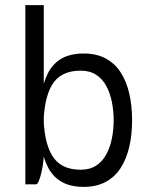

<svg xmlns="http://www.w3.org/2000/svg" viewBox="-20 -720 582 750"><path d="M79 -500V-700H151V-500ZM424 -250Q424 -287 417 -322Q410 -357 395 -384.5Q380 -412 355.5 -428Q331 -444 295 -444Q216 -444 183 -388Q150 -332 150 -225Q150 -225 141 -225Q132 -225 132 -225Q132 -293 140.5 -346.5Q149 -400 168.5 -436.5Q188 -473 222 -492Q256 -511 307 -511Q357 -511 393 -491.5Q429 -472 451.5 -437Q474 -402 485 -354.5Q496 -307 496 -250ZM424 -251H496Q496 -194 485 -146.5Q474 -99 451.5 -64Q429 -29 393 -9.5Q357 10 307 10Q256 10 222 -9Q188 -28 168.5 -64.5Q149 -101 140.5 -154.5Q132 -208 132 -276Q132 -276 141 -276Q150 -276 150 -276Q150 -170 183 -113.5Q216 -57 295 -57Q331 -57 355.5 -73Q380 -89 395 -116.5Q410 -144 417 -179Q424 -214 424 -251ZM79 -500H151V-115Q151 -103 148.5 -83.5Q146 -64 141.5 -45Q137 -26 131.5 -13Q126 0 121 0H79Z"/></svg>

Font: Haskoy
Style: Regular
Weight: 400
Designer: Ertekin Erdin
Foundry: Ertekin Erdin
Version: Version 1.500